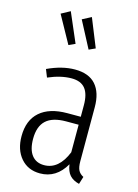

<svg xmlns="http://www.w3.org/2000/svg" viewBox="-123 -877 689 956"><g transform="rotate(15 221.5 -399.0)"><path d="M394 -28 382 11Q350 3 333 -16Q316 -35 311 -71Q264 11 180 11Q118 11 81 -32Q44 -75 44 -145Q44 -227 93.5 -270.5Q143 -314 235 -314H304V-374Q304 -431 281.5 -459Q259 -487 211 -487Q156 -487 91 -459L75 -499Q150 -534 216 -534Q288 -534 323.5 -493.5Q359 -453 359 -378V-100Q359 -68 367.5 -52.5Q376 -37 394 -28ZM304 -131V-273H240Q170 -273 136.5 -242Q103 -211 103 -147Q103 -92 125.5 -63Q148 -34 189 -34Q265 -34 304 -131ZM120 -809 185 -658 152 -643 74 -784ZM229 -808 288 -662 255 -647 183 -784Z"/></g></svg>

Font: Fira Sans Extra Condensed Light
Style: Regular
Weight: 300
Width: 1
Designer: Carrois Corporate & Edenspiekermann AG
Foundry: Carrois Corporate GbR & Edenspiekermann AG
Version: Version 4.203